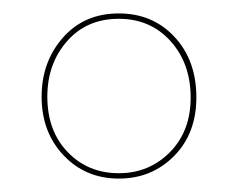

<svg xmlns="http://www.w3.org/2000/svg" viewBox="-20 -730 354 286"><path d="M157 -710Q207.5 -710 240 -675Q272.5 -640 272.5 -585Q272.5 -531 239.2 -497.5Q206 -464 157 -464Q107.5 -464 74.8 -498.5Q42 -533 42 -586Q42 -638 73.8 -674Q105.5 -710 157 -710ZM157 -702Q109 -702 79.8 -668.5Q50.5 -635 50.5 -586Q50.5 -535 80.8 -503.5Q111 -472 157 -472Q202 -472 233 -503.2Q264 -534.5 264 -584.5Q264 -635.5 234 -668.8Q204 -702 157 -702Z"/></svg>

Font: Fraunces 144pt S000
Style: Regular
Weight: 400
Version: Version 1.000; ttfautohint (v1.8.3)